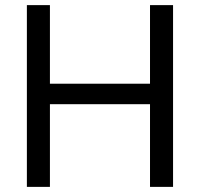

<svg xmlns="http://www.w3.org/2000/svg" viewBox="-20 -730 781 750"><path d="M656 -710V0H566V-323H175V0H85V-710H175V-403H566V-710Z"/></svg>

Font: Raleway Thin Medium
Style: Regular
Weight: 500
Version: Version 4.026